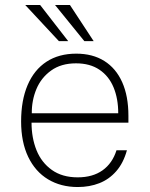

<svg xmlns="http://www.w3.org/2000/svg" viewBox="-20 -743 602 773"><path d="M293 -29Q353 -29 392.8 -57.2Q432.5 -85.5 449 -138H491Q477 -87 448.2 -54Q419.5 -21 380 -5.5Q340.5 10 293 10Q225 10 173.5 -21Q122 -52 93.5 -111.5Q65 -171 65 -254Q65 -339 91.2 -400.5Q117.5 -462 167.2 -494.5Q217 -527 287 -527Q353 -527 400 -497.5Q447 -468 472 -412Q497 -356 497 -277V-249H107Q107 -188 127 -138.2Q147 -88.5 188.8 -58.8Q230.5 -29 293 -29ZM456 -287Q456 -346 437.2 -391.2Q418.5 -436.5 380.5 -462.2Q342.5 -488 286 -488Q226 -488 185.8 -459Q145.5 -430 126.5 -384.2Q107.5 -338.5 108 -287ZM357 -577.5H319.5L201.5 -723H261.5ZM254.5 -577.5H217L81.5 -723H141.5Z"/></svg>

Font: Public Sans VF
Style: Regular
Weight: 400
Designer: Pablo Impallari, Rodrigo Fuenzalida (Modified by Dan O. Williams and USWDS)
Version: Version 1.003